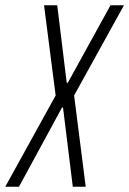

<svg xmlns="http://www.w3.org/2000/svg" viewBox="-56 -708 490 728"><path d="M-36 0 155 -346 111 -688H161L197 -394H201L363 -688H414L225 -346L269 0H220L183 -300H179L16 0Z"/></svg>

Font: Saira Ultra Condensed Light
Style: Italic
Weight: 300
Width: 1
Italic angle: -12°
Designer: Hector Gatti with collaboration of the Omnibus-Type team
Foundry: Omnibus-Type
Version: Version 1.001; ttfautohint (v1.8)